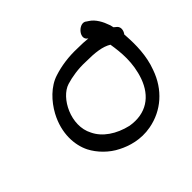

<svg xmlns="http://www.w3.org/2000/svg" viewBox="-131 -678 824 824"><g transform="rotate(-45 281.5 -265.5)"><path d="M93 -131C113 -92 150 -54 193 -33C230 -14 285 4 349 -8C435 -24 503 -83 534 -172C558 -235 558 -303 555 -351L554 -367C564 -380 568 -399 556 -411L543 -422C541 -428 541 -435 538 -441C529 -468 512 -500 488 -515L479 -521C453 -545 400 -492 429 -467H430L433 -464C414 -466 394 -467 370 -467C318 -469 269 -462 226 -448C174 -432 130 -385 104 -337C61 -257 68 -181 93 -131ZM235 -386C267 -396 311 -403 353 -401H354C411 -401 452 -396 481 -378C490 -322 497 -255 471 -181C443 -103 382 -59 293 -74C228 -89 177 -124 155 -171C112 -252 170 -366 235 -386Z"/></g></svg>

Font: Stray Cat
Style: ExBdObl
Weight: 800
Version: Version 1.0